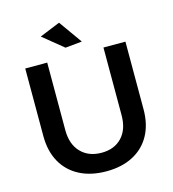

<svg xmlns="http://www.w3.org/2000/svg" viewBox="-130 -1016 1017 1131"><g transform="rotate(-15 378.0 -450.0)"><path d="M207 -288Q207 -202 254 -153Q301 -104 380 -104Q458 -104 504 -152.5Q550 -201 550 -288V-700H684V-288Q684 -196 647.5 -129.5Q611 -63 542.5 -27Q474 9 380 9Q285 9 216 -27Q147 -63 110 -129.5Q73 -196 73 -288V-700H207ZM335 -909 436 -767 334 -757 210 -858Z"/></g></svg>

Font: Alexandria Medium
Style: Regular
Weight: 500
Designer: Mohamed Gaber
Foundry: Kief Type Foundry
Version: Version 5.100